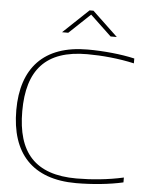

<svg xmlns="http://www.w3.org/2000/svg" viewBox="-59 -928 762 985"><g transform="rotate(5 322.0 -435.5)"><path d="M612 -629V-654C543 -670 452 -679 370 -679C144 -679 32 -554 32 -338C32 -116 144 9 370 9C452 9 543 0 612 -16V-41C533 -23 445 -15 370 -15C156 -15 63 -123 63 -335C63 -547 156 -655 370 -655C445 -655 533 -647 612 -629ZM231 -756H263L372 -859L481 -756H513L382 -880H362Z"/></g></svg>

Font: LT Wave Thin
Style: Regular
Weight: 100
Designer: Daniel Lyons
Version: Version 2.5 (Glyphs App)